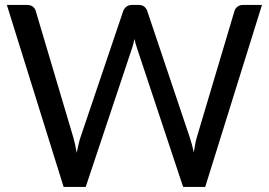

<svg xmlns="http://www.w3.org/2000/svg" viewBox="-20 -736 1059 756"><path d="M7 -716.5H87.5Q100.5 -716.5 109 -710Q117.5 -703.5 120.5 -693.5L268.5 -195.5Q272.5 -182 275.8 -166.5Q279 -151 282 -134Q285.5 -151 289 -166.8Q292.5 -182.5 297 -195.5L465.5 -693.5Q468.5 -702 477.2 -709.2Q486 -716.5 498.5 -716.5H526.5Q539.5 -716.5 547.8 -710Q556 -703.5 559.5 -693.5L727 -195.5Q736 -169.5 743 -136Q746 -152.5 748.5 -167.5Q751 -182.5 755 -195.5L903.5 -693.5Q906 -702.5 914.8 -709.5Q923.5 -716.5 936 -716.5H1011.5L788 0H701L519.5 -546.5Q514 -562 509.5 -582.5Q507 -572.5 504.8 -563.2Q502.5 -554 500 -546.5L317.5 0H230.5Z"/></svg>

Font: LatoHex
Style: Regular
Weight: 400
Designer: Lukasz Dziedzic
Foundry: tyPoland Lukasz Dziedzic
Version: Version 1.104; Western+Polish opensource